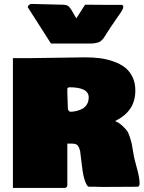

<svg xmlns="http://www.w3.org/2000/svg" viewBox="-20 -964 725 965"><path d="M119.6 -927.7Q119.6 -937.5 134.8 -944.3Q161.6 -944.3 212.2 -942.4Q262.7 -940.4 291 -940.4Q311.5 -940.4 321.3 -934.6Q331.1 -928.7 344.7 -904.3L363.3 -872.1Q371.1 -882.3 385.7 -906.2Q400.4 -930.2 408.2 -940.4Q429.2 -940.4 469 -939.9Q508.8 -939.5 528.3 -939.5H590.8Q599.6 -939.5 599.6 -928.7Q599.6 -925.3 598.1 -921.4Q596.7 -917.5 593.5 -911.9Q590.3 -906.2 588.1 -902.8Q585.9 -899.4 580.8 -892.1Q575.7 -884.8 574.2 -882.8Q535.6 -827.1 519.5 -801.8Q516.6 -797.4 510.3 -786.9Q503.9 -776.4 501 -772.5Q498 -768.6 491.2 -761.7Q484.4 -754.9 477.3 -752.2Q470.2 -749.5 458.5 -747.3Q446.8 -745.1 431.6 -745.1H236.3ZM44.9 -671.9H135.7Q177.7 -671.9 270 -673.8Q362.3 -675.8 408.2 -675.8Q447.8 -675.8 482.2 -671.4Q516.6 -667 550 -655.3Q583.5 -643.6 607.2 -625.5Q630.9 -607.4 645.5 -577.9Q660.2 -548.3 660.2 -509.8Q660.2 -456.5 635.3 -418.9Q610.4 -381.3 558.6 -355.5Q579.1 -346.7 594.2 -332.5Q609.4 -318.4 617.4 -308.1Q625.5 -297.9 633.1 -273.7Q640.6 -249.5 642.1 -241.9Q643.6 -234.4 648.4 -204.6Q649.9 -197.8 650.4 -194.3Q652.3 -174.8 667 -122.8Q681.6 -70.8 681.6 -43Q681.6 -25.4 670.9 -25.4Q641.6 -25.4 582.3 -24.9Q522.9 -24.4 494.1 -24.4Q482.4 -25.4 459 -25.4H425.8Q416 -28.3 406.7 -55.7Q397.5 -83 393.6 -117.2L382.8 -204.1Q379.9 -214.8 378.2 -219.5Q376.5 -224.1 372.1 -230.7Q367.7 -237.3 360.1 -239.7Q352.5 -242.2 340.8 -242.2H318.4V-46.9Q318.4 -45.4 318.4 -42.2Q318.4 -39.1 318.4 -37.8Q318.4 -36.6 318.4 -34.2Q318.4 -31.7 317.9 -30.5Q317.4 -29.3 316.9 -27.3Q316.4 -25.4 315.7 -24.7Q314.9 -23.9 313.7 -22.7Q312.5 -21.5 310.8 -21Q309.1 -20.5 306.9 -20Q304.7 -19.5 301.8 -19.5H44.9ZM321.3 -414.1Q322.3 -413.1 324.2 -409.9Q326.2 -406.7 328.1 -404.8Q330.1 -402.8 332 -402.3Q346.7 -402.3 361.3 -405.5Q376 -408.7 391.4 -416Q406.7 -423.3 416.3 -438.5Q425.8 -453.6 425.8 -474.6Q425.8 -525.4 328.1 -525.4Q318.4 -522.9 318.4 -517.6V-499Q318.4 -484.9 319.8 -456.5Q321.3 -428.2 321.3 -414.1Z"/></svg>

Font: Bowlby One SC
Style: Regular
Weight: 400
Width: 1
Version: Version 1.2